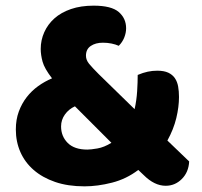

<svg xmlns="http://www.w3.org/2000/svg" viewBox="-20 -643 713 679"><path d="M566 14Q526 14 488 -24L469 -42Q427 -10 376 3Q325 16 279 16Q220 16 175 0.5Q130 -15 99 -42Q68 -69 52 -105.5Q36 -142 36 -185Q36 -220 46.5 -248.5Q57 -277 74.5 -299.5Q92 -322 115 -338.5Q138 -355 164 -366Q137 -401 130.5 -425Q124 -449 124 -470Q124 -501 136.5 -529Q149 -557 172.5 -578Q196 -599 231 -611Q266 -623 311 -623Q374 -623 400 -600.5Q426 -578 426 -543Q426 -527 419.5 -510.5Q413 -494 400 -481Q389 -486 374.5 -489Q360 -492 344 -492Q318 -492 301 -480.5Q284 -469 284 -446Q284 -431 295 -417.5Q306 -404 329 -381L456 -257Q463 -288 465 -320.5Q467 -353 467 -378Q486 -386 502.5 -389.5Q519 -393 536 -393Q560 -393 575 -386Q590 -379 598.5 -366.5Q607 -354 610 -337Q613 -320 613 -300Q613 -265 603.5 -225.5Q594 -186 572 -146L649 -72Q647 -34 623 -10Q599 14 566 14ZM289 -114Q301 -114 324.5 -118Q348 -122 374 -138L245 -267Q223 -257 209.5 -238Q196 -219 196 -196Q196 -161 219.5 -137.5Q243 -114 289 -114Z"/></svg>

Font: Baloo Paaji 2 ExtraBold
Style: Regular
Weight: 800
Designer: Shuchita Grover, Noopur Datye and Ek Type
Foundry: Ek Type
Version: Version 1.640;hotconv 1.0.111;makeotfexe 2.5.65597; ttfautoh